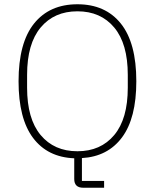

<svg xmlns="http://www.w3.org/2000/svg" viewBox="-20 -730 726 900"><path d="M468 150H370Q328 150 328 109V12Q203 7 135 -83.5Q67 -174 67 -349Q67 -529 139.5 -619.5Q212 -710 343 -710Q474 -710 546.5 -619.5Q619 -529 619 -349Q619 -176 552 -86Q485 4 364 11V118H468ZM343 -21Q452 -21 515.5 -97Q579 -173 579 -319V-379Q579 -525 515.5 -601Q452 -677 343 -677Q234 -677 170.5 -601Q107 -525 107 -379V-319Q107 -173 170.5 -97Q234 -21 343 -21Z"/></svg>

Font: IBM Plex Sans Devanagari ExtraLight
Style: Regular
Weight: 200
Designer: Mike Abbink, Paul van der Laan, Pieter van Rosmalen, Erin McLaughlin
Foundry: Bold Monday
Version: Version 1.1